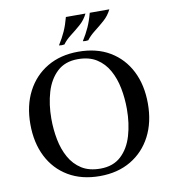

<svg xmlns="http://www.w3.org/2000/svg" viewBox="-99 -1010 993 1110"><g transform="rotate(-10 398.0 -455.0)"><path d="M178 -360Q178 -297 189.5 -237.5Q201 -178 227.5 -130.5Q254 -83 298 -55Q342 -27 408 -27L398 15Q291 15 213.5 -31Q136 -77 94.5 -159Q53 -241 53 -350Q53 -459 95.5 -541Q138 -623 215.5 -669Q293 -715 398 -715L388 -673Q313 -673 266.5 -629.5Q220 -586 199 -515Q178 -444 178 -360ZM618 -340Q618 -403 606.5 -462.5Q595 -522 568.5 -569.5Q542 -617 498 -645Q454 -673 388 -673L398 -715Q506 -715 583 -669Q660 -623 701.5 -541Q743 -459 743 -350Q743 -241 700.5 -159Q658 -77 580.5 -31Q503 15 398 15L408 -27Q483 -27 529.5 -70Q576 -113 597 -184.5Q618 -256 618 -340ZM478 -925Q461 -890 432 -864.5Q403 -839 374 -817Q345 -795 327 -770Q311 -767 295 -770Q319 -808 335 -843.5Q351 -879 363 -925ZM618 -925Q601 -890 572 -864.5Q543 -839 514.5 -817Q486 -795 467 -770Q451 -767 435 -770Q459 -808 475 -843.5Q491 -879 503 -925Z"/></g></svg>

Font: Poltawski Nowy
Style: Regular
Weight: 400
Designer: Adam Pótawski, Mateusz Machalski, Borys Kosmynka, Ania Wieluska
Foundry: Capitalics.wtf
Version: Version 1.001;gftools[0.9.25]